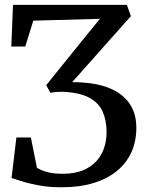

<svg xmlns="http://www.w3.org/2000/svg" viewBox="-20 -763 607 790"><path d="M234 7.5Q181 7.5 139.5 -0.2Q98 -8 69.8 -17.2Q41.5 -26.5 27.5 -30.5L47.5 -197.5H107L132 -72.5Q136.5 -69.5 148.8 -63.8Q161 -58 183 -53Q205 -48 239.5 -48Q285 -48 318.8 -61.2Q352.5 -74.5 374.8 -98Q397 -121.5 407.8 -152.8Q418.5 -184 418.5 -220Q418.5 -267.5 402.2 -304Q386 -340.5 345.8 -361.8Q305.5 -383 234 -385.5Q221 -385.5 209.8 -384.5Q198.5 -383.5 187.5 -381L170 -412.5L336 -618L391 -685.5L117 -678L84 -571.5H26.5L33.5 -743H502L518.5 -696.5L277 -425Q298.5 -425 319.8 -423.5Q341 -422 361 -419Q400 -413 433 -399.2Q466 -385.5 490.2 -363.2Q514.5 -341 527.8 -309.8Q541 -278.5 541 -237Q541 -182 520.8 -137Q500.5 -92 461.2 -59.8Q422 -27.5 365 -10Q308 7.5 234 7.5Z"/></svg>

Font: Merriweather 28pt
Style: Regular
Weight: 400
Version: Version 2.100